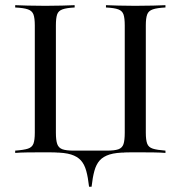

<svg xmlns="http://www.w3.org/2000/svg" viewBox="-20 -591 698 742"><path d="M38.7 0V-8.9Q71.8 -11.3 87.9 -16.5Q104 -21.8 109.3 -35.9Q114.5 -50 114.5 -78.2V-492.7Q114.5 -521 109.3 -535.1Q104 -549.2 87.9 -554.8Q71.8 -560.5 38.7 -562.1V-571Q56.5 -570.2 86.3 -569.4Q116.1 -568.5 155.6 -568.5Q191.1 -568.5 220.6 -569.4Q250 -570.2 268.5 -571V-562.1Q237.1 -560.5 221.4 -554.8Q205.6 -549.2 200.8 -535.1Q196 -521 196 -492.7V-78.2Q196 -49.2 201.2 -34.3Q206.5 -19.4 221.4 -14.1Q236.3 -8.9 264.5 -8.9H393.5Q422.6 -8.9 437.5 -14.1Q452.4 -19.4 457.3 -34.3Q462.1 -49.2 462.1 -78.2V-492.7Q462.1 -521 457.3 -535.1Q452.4 -549.2 437.1 -554.8Q421.8 -560.5 389.5 -562.1V-571Q408.1 -570.2 437.5 -569.4Q466.9 -568.5 502.4 -568.5Q541.9 -568.5 572.2 -569.4Q602.4 -570.2 619.4 -571V-562.1Q587.1 -560.5 570.6 -554.8Q554 -549.2 548.8 -535.1Q543.5 -521 543.5 -492.7V-78.2Q543.5 -50 548.8 -35.9Q554 -21.8 570.6 -16.5Q587.1 -11.3 619.4 -8.9V0Q602.4 -1.6 572.2 -2Q541.9 -2.4 502.4 -2.4Q483.9 -2.4 463.3 -2Q442.7 -1.6 412.1 -0.8Q381.5 0 333.9 0Q283.1 0 250.4 -0.8Q217.7 -1.6 196 -2Q174.2 -2.4 155.6 -2.4Q116.1 -2.4 86.3 -2Q56.5 -1.6 38.7 0ZM324.2 130.6Q320.2 94.4 313.3 69.4Q306.5 44.4 292.7 29Q279 13.7 254.4 6Q229.8 -1.6 189.5 -1.6L329 -4L468.5 -1.6Q428.2 -1.6 403.6 6Q379 13.7 365.3 29Q351.6 44.4 344.8 69.4Q337.9 94.4 333.9 130.6Z"/></svg>

Font: Playfair 144pt
Style: Regular
Weight: 400
Designer: Claus Eggers Sørensen
Foundry: Claus Eggers Sørensen
Version: Version 2.001;gftools[0.9.30]